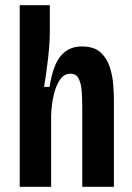

<svg xmlns="http://www.w3.org/2000/svg" viewBox="-20 -720 510 740"><path d="M56 0V-700H172V-599Q172 -554 165.5 -497Q159 -440 150 -385H171Q184 -469 214.5 -505Q245 -541 295 -541Q342 -541 367 -518.5Q392 -496 403 -462Q414 -428 416.5 -392.5Q419 -357 419 -332V0H297V-308Q297 -338 295 -367.5Q293 -397 283.5 -416.5Q274 -436 251 -436Q227 -436 211 -412.5Q195 -389 186.5 -351.5Q178 -314 177 -274V0Z"/></svg>

Font: Bricolage Grotesque 10pt Condensed SemiBold
Style: Regular
Weight: 600
Width: 3
Designer: Mathieu Triay
Foundry: Atelier Triay
Version: Version 1.000; ttfautohint (v1.8.4.7-5d5b);gftools[0.9.32]